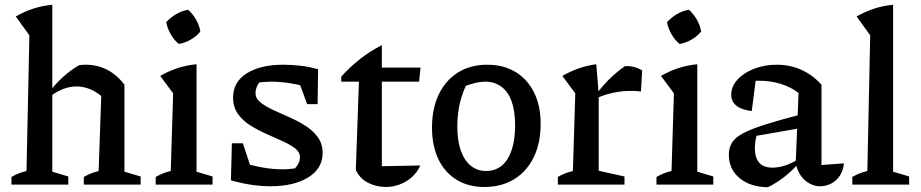

<svg xmlns="http://www.w3.org/2000/svg" viewBox="-20 -773 3855 804"><path d="M28 0V-32Q40 -39 55 -45.5Q70 -52 91 -57L103 -625L46 -704Q81 -724 118.5 -736.5Q156 -749 199 -753V-54L266 -34V0ZM331 0V-32Q343 -39 358 -45.5Q373 -52 393 -57L404 -371L501 -419V-54L569 -34V0ZM191 -370 189 -391Q216 -426 246.5 -453Q277 -480 311 -500Q318 -501 325.5 -501.5Q333 -502 339 -502Q387 -502 427.5 -481.5Q468 -461 501 -419L404 -371Q355 -411 300 -411Q246 -411 191 -370Z M632 0V-32Q646 -40 661.5 -46.5Q677 -53 695 -57L705 -382L651 -455Q685 -475 723 -487.5Q761 -500 803 -504V-54L870 -34V0ZM768 -732Q788 -714 801.5 -690Q815 -666 819 -641Q803 -621 778.5 -607Q754 -593 729 -589Q709 -605 695 -629.5Q681 -654 676 -680Q694 -700 718 -714Q742 -728 768 -732Z M1112 7Q1076 7 1034 1Q992 -5 947 -18L988 -94Q1034 -80 1077.5 -72Q1121 -64 1163 -64Q1179 -64 1194.5 -65.5Q1210 -67 1226 -70L1191 -49Q1210 -60 1223 -77.5Q1236 -95 1236 -115Q1236 -136 1216 -151.5Q1196 -167 1164 -181.5Q1132 -196 1096 -212Q1060 -228 1028 -248Q996 -268 976 -296.5Q956 -325 956 -364Q956 -430 1013.5 -466Q1071 -502 1166 -502Q1199 -502 1236 -498Q1273 -494 1312 -483L1284 -404Q1240 -417 1197.5 -424Q1155 -431 1117 -431Q1103 -431 1087.5 -430Q1072 -429 1055 -427L1085 -442Q1066 -432 1058 -415.5Q1050 -399 1050 -383Q1050 -361 1070.5 -344.5Q1091 -328 1123 -313Q1155 -298 1190.5 -282.5Q1226 -267 1258 -247Q1290 -227 1310.5 -199Q1331 -171 1331 -133Q1331 -67 1270.5 -30Q1210 7 1112 7ZM947 -18 951 -173H997L1048 -19ZM1266 -337 1212 -485 1312 -483 1310 -337Z M1579 -584V-490H1741L1735 -431H1579V-77L1740 -80Q1727 -51 1704.5 -31Q1682 -11 1653.5 -0.5Q1625 10 1596 10Q1556 10 1521.5 -7.5Q1487 -25 1470 -61L1483 -431H1409V-452Q1444 -491 1486 -524.5Q1528 -558 1579 -584Z M2008 10Q1941 10 1891.5 -20.5Q1842 -51 1815.5 -107Q1789 -163 1789 -239Q1789 -319 1817.5 -378Q1846 -437 1898 -469.5Q1950 -502 2020 -502Q2089 -502 2139 -471.5Q2189 -441 2216.5 -385.5Q2244 -330 2244 -255Q2244 -174 2215 -114.5Q2186 -55 2133 -22.5Q2080 10 2008 10ZM2015 -57Q2053 -57 2080 -78.5Q2107 -100 2122 -143Q2137 -186 2137 -248Q2137 -308 2122.5 -348.5Q2108 -389 2079.5 -410Q2051 -431 2012 -431Q1986 -431 1954.5 -421.5Q1923 -412 1881 -393L1941 -435Q1918 -391 1906.5 -344.5Q1895 -298 1895 -244Q1895 -183 1910 -141.5Q1925 -100 1952 -78.5Q1979 -57 2015 -57Z M2664 -390Q2567 -401 2478 -362V-380Q2505 -416 2534.5 -444.5Q2564 -473 2597 -496Q2617 -497 2635 -492.5Q2653 -488 2669 -478ZM2316 0V-32Q2329 -40 2344 -46Q2359 -52 2379 -57L2389 -382L2335 -455Q2402 -494 2477 -504L2487 -380V-58L2595 -34V0Z M2729 0V-32Q2743 -40 2758.5 -46.5Q2774 -53 2792 -57L2802 -382L2748 -455Q2782 -475 2820 -487.5Q2858 -500 2900 -504V-54L2967 -34V0ZM2865 -732Q2885 -714 2898.5 -690Q2912 -666 2916 -641Q2900 -621 2875.5 -607Q2851 -593 2826 -589Q2806 -605 2792 -629.5Q2778 -654 2773 -680Q2791 -700 2815 -714Q2839 -728 2865 -732Z M3414 7Q3381 7 3352 -17Q3323 -41 3312 -89L3324 -384Q3256 -435 3156 -435Q3139 -435 3121 -433Q3103 -431 3087 -427L3147 -457L3128 -308Q3085 -313 3063.5 -330.5Q3042 -348 3042 -376Q3042 -411 3068 -439.5Q3094 -468 3137.5 -485Q3181 -502 3233 -502Q3289 -502 3337 -480Q3385 -458 3420 -418V-82L3514 -89Q3511 -59 3497 -37.5Q3483 -16 3461 -4.5Q3439 7 3414 7ZM3196 11Q3121 10 3076.5 -27.5Q3032 -65 3032 -125Q3032 -153 3044.5 -174.5Q3057 -196 3090 -214Q3123 -232 3184.5 -251.5Q3246 -271 3342 -296V-238L3117 -199L3151 -214Q3146 -199 3143.5 -183Q3141 -167 3141 -153Q3141 -113 3159 -92Q3177 -71 3215 -71Q3242 -71 3271 -81Q3300 -91 3333 -113V-98Q3304 -65 3271.5 -38Q3239 -11 3196 11Z M3549 0V-32Q3561 -39 3576 -45.5Q3591 -52 3612 -57L3624 -625L3567 -704Q3602 -724 3639.5 -736.5Q3677 -749 3720 -753V-54L3787 -34V0Z"/></svg>

Font: Piazzolla Thin SemiBold
Style: Regular
Weight: 600
Version: Version 2.005